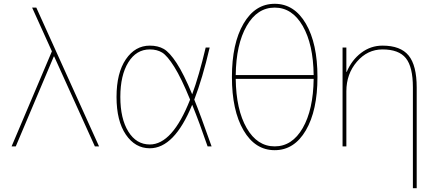

<svg xmlns="http://www.w3.org/2000/svg" viewBox="-20 -770 2288 1010"><path d="M263 -473 63 0H41L253 -500L149 -730H171L501 0H479L265 -473Z M980 -246Q934 -359 897 -418Q860 -477 833 -493.5Q806 -510 768 -510Q697 -510 655 -442Q613 -374 613 -260Q613 -146 655 -78Q697 -10 768 -10Q887 -10 980 -246ZM991 -219Q897 10 768 10Q691 10 642 -62Q593 -134 593 -260Q593 -386 642 -458Q691 -530 768 -530Q811 -530 841.5 -512.5Q872 -495 909 -438.5Q946 -382 991 -274Q1027 -372 1062 -520H1083Q1045 -357 1002 -246Q1032 -173 1093 0H1072Q1031 -120 991 -219Z M1261 -645.5Q1322 -750 1425 -750Q1528 -750 1589 -645.5Q1650 -541 1650 -365Q1650 -189 1589 -84.5Q1528 20 1425 20Q1322 20 1261 -84.5Q1200 -189 1200 -365Q1200 -541 1261 -645.5ZM1220 -355Q1222 -193 1277.5 -96.5Q1333 0 1425 0Q1517 0 1572.5 -96.5Q1628 -193 1630 -355ZM1220 -375H1630Q1628 -537 1572.5 -633.5Q1517 -730 1425 -730Q1333 -730 1277.5 -633.5Q1222 -537 1220 -375Z M1802 -392H1804Q1830 -454 1880 -492Q1930 -530 1992 -530Q2087 -530 2129.5 -478Q2172 -426 2172 -310V220H2152V-310Q2152 -418 2115 -464Q2078 -510 1992 -510Q1913 -510 1857.5 -445.5Q1802 -381 1802 -290V0H1782V-520H1802Z"/></svg>

Font: Mplus 1p Thin
Style: Regular
Weight: 250
Version: Version 1.061